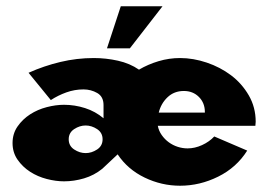

<svg xmlns="http://www.w3.org/2000/svg" viewBox="-20 -578 860 612"><path d="M794 -177H483Q486 -161 495.5 -147.5Q505 -134 518 -124.5Q531 -115 546.5 -110Q562 -105 578 -105Q601 -105 624 -115.5Q647 -126 663 -143L768 -98Q734 -44 675.5 -15Q617 14 554 14Q495 14 441 -12Q387 -38 355 -86L306 -40Q280 -19 248 -9.5Q216 0 184 0Q158 0 129 -7.5Q100 -15 76 -30.5Q52 -46 36 -69Q20 -92 20 -122Q20 -152 36 -175Q52 -198 76 -213.5Q100 -229 129 -236.5Q158 -244 184 -244Q218 -244 251 -233.5Q284 -223 310 -201V-243Q310 -270 290 -281.5Q270 -293 246 -293Q218 -293 191.5 -283.5Q165 -274 142 -259L71 -346Q120 -368 172.5 -380.5Q225 -393 279 -393Q318 -393 356 -384.5Q394 -376 423 -356Q452 -373 485.5 -383Q519 -393 554 -393Q596 -393 639 -378.5Q682 -364 716.5 -338Q751 -312 773 -274Q795 -236 795 -190ZM633 -219V-221Q633 -250 614 -269Q595 -288 566 -288Q535 -288 514 -268Q493 -248 486 -219ZM253 -178Q234 -178 216.5 -166.5Q199 -155 199 -134Q199 -113 216.5 -101.5Q234 -90 253 -90Q272 -90 289.5 -101.5Q307 -113 307 -134Q307 -155 289.5 -166.5Q272 -178 253 -178ZM394 -424H321L365 -558H498Z"/></svg>

Font: CAT Rhythmus
Style: Regular
Weight: 400
Designer: Peter Wiegel nach alter Vorlage
Foundry: Peter Wiegel
Version: 1.000